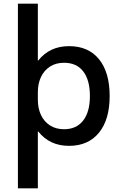

<svg xmlns="http://www.w3.org/2000/svg" viewBox="-20 -780 653 1040"><path d="M77 240V-760H185V-452H187Q218 -491 259.5 -510.5Q301 -530 354 -530Q459 -530 516.5 -459Q574 -388 574 -260Q574 -132 516 -61Q458 10 354 10Q301 10 259.5 -9.5Q218 -29 187 -68H185V240ZM327 -80Q394 -80 430.5 -127Q467 -174 467 -260Q467 -346 431 -393Q395 -440 327 -440Q283 -440 251 -419.5Q219 -399 202 -363Q185 -327 185 -280V-240Q185 -193 202 -157Q219 -121 251 -100.5Q283 -80 327 -80Z"/></svg>

Font: M PLUS 1 Medium
Style: Regular
Weight: 500
Designer: Coji Morishita
Foundry: UNDERFOREST DESIGN
Version: Version 1.001